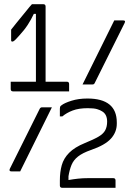

<svg xmlns="http://www.w3.org/2000/svg" viewBox="-20 -807 640 914"><path d="M373 -405Q449 -557 524 -710H565Q580 -710 573 -697Q538 -626 502 -554.5Q466 -483 431 -412Q428 -405 421 -405ZM530 87H276Q265 87 265 76V52Q265 12 274 -20.5Q283 -53 309 -79.5Q335 -106 384 -126Q426 -143 449 -156.5Q472 -170 481 -187Q490 -204 490 -228Q490 -263 466 -277Q457 -283 442 -287.5Q427 -292 398 -292Q355 -292 326 -281Q297 -270 277 -253H265V-289Q265 -294 266 -298Q267 -302 273 -306Q287 -317 320.5 -327.5Q354 -338 396 -338Q536 -338 536 -224V-218Q536 -178 508 -147Q480 -116 413 -93Q373 -79 351.5 -62Q330 -45 320.5 -22Q311 1 306 32V50Q329 46 351.5 43.5Q374 41 401 41H519Q530 41 530 52ZM227 -296Q151 -144 76 9H35Q21 9 27 -4Q62 -75 98 -146.5Q134 -218 169 -289Q173 -296 179 -296ZM31 -418H151V-741H141Q129 -715 112.5 -689.5Q96 -664 71 -637Q55 -619 49 -614Q43 -609 39 -609Q33 -609 33 -615V-666Q44 -680 58.5 -698Q73 -716 83 -728Q95 -742 107.5 -758Q120 -774 132 -787H186Q197 -787 197 -776V-418H298Q309 -418 309 -407V-372H42Q31 -372 31 -383Z"/></svg>

Font: Recursive Sn Lnr St Lt
Style: Regular
Weight: 300
Version: Version 1.079;hotconv 1.0.112;makeotfexe 2.5.65598; ttfautoh